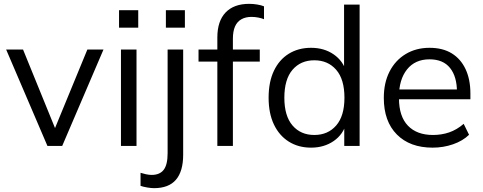

<svg xmlns="http://www.w3.org/2000/svg" viewBox="-20 -760 2515 1000"><path d="M227 0 12 -502H100L280 -60H253L435 -502H519L304 0Z M610 0V-502H691V0ZM600 -616V-707H700V-616Z M782 220Q768 220 747 216.5Q726 213 712 208V140Q724 144 740 147.5Q756 151 770 151Q812 151 832.5 124.5Q853 98 853 38V-502H934V46Q934 132 896.5 176Q859 220 782 220ZM844 -616V-707H943V-616Z M1112 0V-439H1014V-502H1134L1112 -481V-565Q1112 -650 1155 -695Q1198 -740 1278 -740Q1298 -740 1319.5 -736.5Q1341 -733 1355 -727V-660Q1343 -665 1325.5 -668.5Q1308 -672 1290 -672Q1259 -672 1237 -659.5Q1215 -647 1204 -622Q1193 -597 1193 -558V-485L1180 -502H1333V-439H1193V0Z M1600 9Q1534 9 1484 -22.5Q1434 -54 1406.5 -112Q1379 -170 1379 -251Q1379 -333 1406.5 -391Q1434 -449 1484 -480Q1534 -511 1600 -511Q1668 -511 1717.5 -477Q1767 -443 1784 -385H1772V-736H1853V0H1773V-120H1784Q1768 -60 1718 -25.5Q1668 9 1600 9ZM1617 -57Q1688 -57 1731 -106.5Q1774 -156 1774 -251Q1774 -347 1731 -396.5Q1688 -446 1617 -446Q1546 -446 1503.5 -396.5Q1461 -347 1461 -251Q1461 -156 1503.5 -106.5Q1546 -57 1617 -57Z M2233 9Q2115 9 2047 -59.5Q1979 -128 1979 -250Q1979 -329 2009 -387.5Q2039 -446 2093 -478.5Q2147 -511 2217 -511Q2286 -511 2333 -482Q2380 -453 2405 -399.5Q2430 -346 2430 -273V-243H2041V-294H2377L2360 -281Q2360 -361 2324 -406Q2288 -451 2217 -451Q2142 -451 2100 -398.5Q2058 -346 2058 -257V-248Q2058 -154 2104.5 -105.5Q2151 -57 2235 -57Q2280 -57 2319.5 -70.5Q2359 -84 2395 -115L2423 -58Q2390 -26 2339.5 -8.5Q2289 9 2233 9Z"/></svg>

Font: Mulish ExtraLight
Style: Regular
Weight: 400
Version: Version 3.603